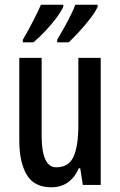

<svg xmlns="http://www.w3.org/2000/svg" viewBox="-20 -837 511 816"><path d="M408 -591V-51H332L321 -122H315Q279 -41 198 -41Q125 -41 93.5 -94.5Q62 -148 62 -239V-591H157V-261Q157 -126 219 -126Q272 -126 292.5 -171Q313 -216 313 -307V-591ZM395 -808Q385 -786 363 -757.5Q341 -729 316 -702Q291 -675 272 -657H223V-668Q238 -693 254 -722Q270 -751 282.5 -776.5Q295 -802 300 -817H395ZM249 -808Q238 -785 217.5 -758Q197 -731 172 -704.5Q147 -678 122 -657H77V-668Q100 -707 122 -750Q144 -793 154 -817H249Z"/></svg>

Font: Noto Sans Tamil UI ExtraCondensed Medium
Style: Regular
Weight: 500
Width: 2
Designer: Jelle Bosma - Monotype Design Team
Foundry: Monotype Imaging Inc.
Version: Version 2.004; ttfautohint (v1.8.4.7-5d5b)